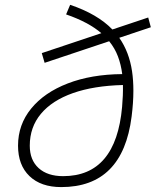

<svg xmlns="http://www.w3.org/2000/svg" viewBox="-20 -760 641 790"><path d="M252 -700.7 268.6 -740.2Q381.3 -702.1 442.4 -638.7L589.8 -688L600.6 -647.9L470.7 -604.5Q511.7 -545.9 523.4 -466.3Q528.8 -429.2 528.8 -386.7Q528.8 -337.4 521.5 -280.3Q484.9 9.8 231.9 9.8Q148.4 9.8 101.3 -35.4Q54.2 -80.6 54.2 -160.6Q54.2 -247.1 108.2 -313.2Q162.1 -379.4 258.8 -416.7Q355.5 -454.1 482.9 -455.1Q478 -494.1 465.3 -527.8Q452.6 -561.5 429.2 -590.3L163.6 -501.5L151.9 -541.5L397 -623.5Q344.2 -668.9 252 -700.7ZM485.8 -410.2Q366.2 -407.2 280.3 -377Q194.3 -346.7 148.4 -291.7Q102.5 -236.8 102.5 -160.6Q102.5 -101.6 138.9 -68.4Q175.3 -35.2 239.7 -35.2Q457 -35.2 482.4 -320.3Q484.4 -344.2 485.4 -366.7Q486.3 -389.2 485.8 -410.2Z"/></svg>

Font: CaskaydiaCove NF ExtraLight
Style: Italic
Weight: 200
Italic angle: -10°
Designer: Aaron Bell
Foundry: Saja Typeworks
Version: Version 2111.001; VTT 6.35;Nerd Fonts 3.2.1